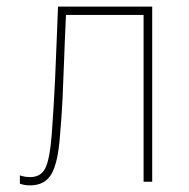

<svg xmlns="http://www.w3.org/2000/svg" viewBox="-20 -548 570 579"><path d="M71 11Q54 11 40 6V-19Q55 -14 71 -14Q103 -14 116.5 -40.5Q130 -67 136 -142Q139 -185 141.5 -224Q144 -263 146 -306.5Q148 -350 150 -403.5Q152 -457 155 -528H439V0H413V-503H179Q175 -419 173 -359Q171 -299 168.5 -248Q166 -197 161 -140Q155 -57 135 -23Q115 11 71 11Z"/></svg>

Font: Noto Sans Mono Condensed Thin
Style: Regular
Weight: 100
Width: 3
Designer: Monotype Design Team
Foundry: Monotype Imaging Inc.
Version: Version 2.014; ttfautohint (v1.8.4.7-5d5b)